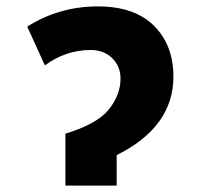

<svg xmlns="http://www.w3.org/2000/svg" viewBox="-20 -579 640 599"><path d="M184 0H344V-95Q521 -183 521 -340Q521 -438 460.5 -498.5Q400 -559 285 -559Q165 -559 65 -496L120 -375Q185 -423 263 -423Q304 -423 330 -397.5Q356 -372 356 -334Q356 -283 319.5 -237.5Q283 -192 184 -162Z"/></svg>

Font: Noto Sans Mono Extra
Style: Regular
Weight: 800
Designer: Monotype Design Team
Foundry: Monotype Imaging Inc.
Version: Version 1.900